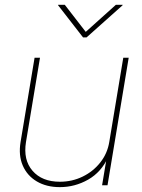

<svg xmlns="http://www.w3.org/2000/svg" viewBox="-20 -769 590 797"><path d="M228.5 7.8Q172.9 7.8 132.8 -15.9Q92.8 -39.6 74.5 -81.8Q56.2 -124 65.4 -179.7L123.5 -529.3H146L87.9 -179.7Q75.7 -105.5 115 -60.1Q154.3 -14.6 228.5 -14.6Q279.3 -14.6 323 -35.9Q366.7 -57.1 396.2 -94.5Q425.8 -131.8 433.6 -179.7L491.7 -529.3H514.2L426.3 0H403.8L423.3 -117.2H429.2Q400.9 -54.7 345.9 -23.4Q291 7.8 228.5 7.8ZM249 -749 335.9 -636.7 460.9 -749H489.3L488.8 -747.1L339.4 -613.8H324.7L221.2 -747.1V-749Z"/></svg>

Font: Inter 24pt Thin
Style: Italic
Weight: 250
Italic angle: -9.3988°
Version: Version 4.001;git-66647c0bb